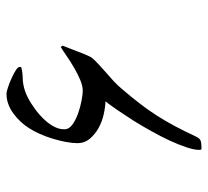

<svg xmlns="http://www.w3.org/2000/svg" viewBox="-44 -490 623 574"><g transform="rotate(-90 267.0 -202.5)"><path d="M418 -326.2 410.6 -307.6 399.9 -279.8Q394.5 -265.1 389.2 -253.2Q383.8 -241.2 381.8 -238.8Q374.5 -230 362.3 -218.8L337.4 -196.3L311 -172.9Q297.9 -160.6 288.1 -148.4Q264.6 -121.1 245.4 -96.2Q226.1 -71.3 209.5 -45.4Q192.9 -19.5 177.5 9.3Q162.1 38.1 146 72.8Q140.6 84 133.5 86.4Q126.5 88.9 110.8 88.9Q107.4 88.9 106.9 86.4Q106.4 84 106.4 82Q106.4 66.9 114.3 43.5Q122.1 20 134.3 -6.3Q146.5 -32.7 162.4 -61Q178.2 -89.4 194.3 -115.2L225.6 -162.6Q240.7 -184.6 251.5 -198.2Q233.9 -198.7 212.2 -203.6Q190.4 -208.5 171.6 -219Q152.8 -229.5 139.6 -245.1Q126.5 -260.7 126.5 -281.2Q126.5 -296.9 130.1 -316.4Q133.8 -335.9 139.9 -356Q146 -376 154.1 -394.3Q162.1 -412.6 170.9 -425.8Q179.2 -439.5 190.7 -451.7Q202.1 -463.9 215.1 -473.4Q228 -482.9 242.9 -488.5Q257.8 -494.1 274.9 -494.1Q279.8 -494.1 293 -489.7Q306.2 -485.4 319.8 -479.2Q333.5 -473.1 344 -466.6Q354.5 -460 354.5 -454.6Q354.5 -449.2 350.6 -449.2L343.8 -447.8Q338.9 -446.8 333 -446.3Q327.1 -445.8 322.3 -445.6Q317.4 -445.3 314 -445.3Q292.5 -443.4 273.2 -435.1Q253.9 -426.8 233.4 -412.1Q223.1 -405.3 211.7 -395.3Q200.2 -385.3 190.4 -373.5Q180.7 -361.8 174.3 -348.6Q168 -335.4 168 -320.8Q168 -307.1 181.9 -297.1Q195.8 -287.1 214.8 -280.3Q233.9 -273.4 253.2 -269.8Q272.5 -266.1 282.7 -266.1Q297.4 -266.1 314.9 -273.4Q332.5 -280.8 350.3 -291Q368.2 -301.3 384.8 -312.7Q401.4 -324.2 414.1 -332Z"/></g></svg>

Font: Simplified Naskh
Style: Regular
Weight: 400
Designer: SIL International
Foundry: Arabeyes
Version: 1.02_alpha